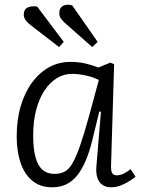

<svg xmlns="http://www.w3.org/2000/svg" viewBox="-20 -782 603 816"><path d="M452 -81Q451 -56 456.5 -46.5Q462 -37 477 -37Q491 -37 505.5 -44Q520 -51 535 -63L556 -31Q544 -21 527 -10.5Q510 0 491 7Q472 14 452 14Q430 14 415 3.5Q400 -7 393.5 -27.5Q387 -48 390 -79L409 -307L402 -308L373 -189Q361 -139 345 -101Q329 -63 309 -37.5Q289 -12 262.5 1Q236 14 202 14Q150 14 116.5 -14.5Q83 -43 67 -91.5Q51 -140 51 -201Q51 -274 68.5 -332.5Q86 -391 117.5 -433Q149 -475 190 -497Q231 -519 279 -519Q314 -519 343.5 -512Q373 -505 398 -495L449 -516L465 -509ZM211 -43Q236 -43 254.5 -52.5Q273 -62 288.5 -89Q304 -116 320.5 -163.5Q337 -211 358 -287L400 -442Q380 -453 348 -460.5Q316 -468 286 -468Q251 -468 221 -449.5Q191 -431 168.5 -396.5Q146 -362 133.5 -314Q121 -266 121 -206Q121 -150 131 -113.5Q141 -77 161 -60Q181 -43 211 -43ZM254 -686Q243 -697 237.5 -705.5Q232 -714 232 -726Q232 -749 248.5 -757.5Q265 -766 287 -759L395 -604L372 -582ZM108 -677Q94 -688 87.5 -698.5Q81 -709 81 -719Q81 -743 98.5 -750.5Q116 -758 138 -754L251 -604L231 -582Z"/></svg>

Font: Literata Light
Style: Italic
Weight: 300
Italic angle: -2°
Designer: Latin by Veronika Burian and Jose Scaglione. Greek by Irene Vlachou. Cyrillic by Vera Evstafieva
Foundry: TypeTogether
Version: Version 3.103;gftools[0.9.29]